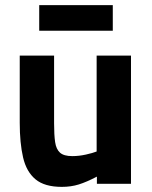

<svg xmlns="http://www.w3.org/2000/svg" viewBox="-20 -717 593 749"><path d="M221 12Q154 12 118.5 -17.5Q83 -47 70 -103Q57 -159 57 -238V-500H191V-236Q191 -191 195 -163Q199 -135 214 -121.5Q229 -108 262 -108Q288 -108 315 -114Q342 -120 357 -126V-500H491V0H358V-28Q318 -7 287.5 2.5Q257 12 221 12ZM133 -597V-697H420V-597Z"/></svg>

Font: Titillium Web
Style: Bold
Weight: 700
Designer: Mohamed Gaber, Accademia di Belle Arti di Urbino
Foundry: Kief Type Foundry, Accademia di Belle Arti di Urbino
Version: Version 3.000